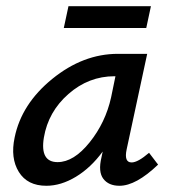

<svg xmlns="http://www.w3.org/2000/svg" viewBox="-20 -591 551 617"><path d="M465 -571 450 -501H185L200 -571ZM459 -100 488 -62Q417 6 364 6Q329 6 312 -16.5Q295 -39 306 -85L310 -104Q272 -52 224 -23Q176 6 129 6Q68 6 40.5 -38.5Q13 -83 27 -149Q49 -257 148 -337.5Q247 -418 359 -418H453L387 -111Q378 -69 403 -69Q423 -69 459 -100ZM165 -70Q217 -70 268 -133.5Q319 -197 337 -278L351 -346H348Q265 -346 200 -289Q135 -232 121 -149Q108 -70 165 -70Z"/></svg>

Font: EauTestInfant Semibold
Style: Italic
Weight: 600
Italic angle: -12°
Designer: Christian Thalmann (Catharsis Fonts)
Version: Version 0.001;PS 000.001;hotconv 1.0.88;makeotf.lib2.5.64775